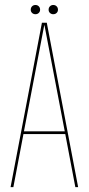

<svg xmlns="http://www.w3.org/2000/svg" viewBox="-20 -770 367 790"><path d="M23.5 0H35L76.5 -218.5H248.5L290 0H301.5L172.5 -676.5H152.5ZM78.5 -229.5 162 -666H163L246.5 -229.5ZM126 -711.5Q134 -711.5 139.5 -716.8Q145 -722 145 -730Q145 -738.5 139.5 -744Q134 -749.5 126 -749.5Q117.5 -749.5 112 -744Q106.5 -738.5 106.5 -730Q106.5 -722 112 -716.8Q117.5 -711.5 126 -711.5ZM199 -711.5Q207.5 -711.5 213 -716.8Q218.5 -722 218.5 -730Q218.5 -738.5 213 -744Q207.5 -749.5 199 -749.5Q191 -749.5 185.5 -744Q180 -738.5 180 -730Q180 -722 185.5 -716.8Q191 -711.5 199 -711.5Z"/></svg>

Font: Anybody Thin Condensed
Style: Regular
Weight: 100
Width: 3
Version: Version 1.113;gftools[0.9.25]